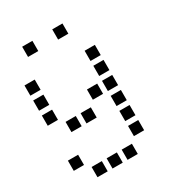

<svg xmlns="http://www.w3.org/2000/svg" viewBox="-204 -803 1008 1106"><g transform="rotate(-30 300.0 -250.0)"><path d="M117 -684Q116 -684 116 -684Q116 -684 116 -683V-617Q116 -616 116 -616Q116 -616 117 -616H183Q184 -616 184 -616Q184 -616 184 -617V-683Q184 -684 184 -684Q184 -684 183 -684ZM317 -684Q316 -684 316 -684Q316 -684 316 -683V-617Q316 -616 316 -616Q316 -616 317 -616H383Q384 -616 384 -616Q384 -616 384 -617V-683Q384 -684 384 -684Q384 -684 383 -684ZM17 -484Q16 -484 16 -484Q16 -484 16 -483V-417Q16 -416 16 -416Q16 -416 17 -416H83Q84 -416 84 -416Q84 -416 84 -417V-483Q84 -484 84 -484Q84 -484 83 -484ZM417 -484Q416 -484 416 -484Q416 -484 416 -483V-417Q416 -416 416 -416Q416 -416 417 -416H483Q484 -416 484 -416Q484 -416 484 -417V-483Q484 -484 484 -484Q484 -484 483 -484ZM17 -384Q16 -384 16 -384Q16 -384 16 -383V-317Q16 -316 16 -316Q16 -316 17 -316H83Q84 -316 84 -316Q84 -316 84 -317V-383Q84 -384 84 -384Q84 -384 83 -384ZM417 -384Q416 -384 416 -384Q416 -384 416 -383V-317Q416 -316 416 -316Q416 -316 417 -316H483Q484 -316 484 -316Q484 -316 484 -317V-383Q484 -384 484 -384Q484 -384 483 -384ZM17 -284Q16 -284 16 -284Q16 -284 16 -283V-217Q16 -216 16 -216Q16 -216 17 -216H83Q84 -216 84 -216Q84 -216 84 -217V-283Q84 -284 84 -284Q84 -284 83 -284ZM317 -284Q316 -284 316 -284Q316 -284 316 -283V-217Q316 -216 316 -216Q316 -216 317 -216H383Q384 -216 384 -216Q384 -216 384 -217V-283Q384 -284 384 -284Q384 -284 383 -284ZM417 -284Q416 -284 416 -284Q416 -284 416 -283V-217Q416 -216 416 -216Q416 -216 417 -216H483Q484 -216 484 -216Q484 -216 484 -217V-283Q484 -284 484 -284Q484 -284 483 -284ZM117 -184Q116 -184 116 -184Q116 -184 116 -183V-117Q116 -116 116 -116Q116 -116 117 -116H183Q184 -116 184 -116Q184 -116 184 -117V-183Q184 -184 184 -184Q184 -184 183 -184ZM217 -184Q216 -184 216 -184Q216 -184 216 -183V-117Q216 -116 216 -116Q216 -116 217 -116H283Q284 -116 284 -116Q284 -116 284 -117V-183Q284 -184 284 -184Q284 -184 283 -184ZM417 -184Q416 -184 416 -184Q416 -184 416 -183V-117Q416 -116 416 -116Q416 -116 417 -116H483Q484 -116 484 -116Q484 -116 484 -117V-183Q484 -184 484 -184Q484 -184 483 -184ZM417 -84Q416 -84 416 -84Q416 -84 416 -83V-17Q416 -16 416 -16Q416 -16 417 -16H483Q484 -16 484 -16Q484 -16 484 -17V-83Q484 -84 484 -84Q484 -84 483 -84ZM17 16Q16 16 16 16Q16 16 16 17V83Q16 84 16 84Q16 84 17 84H83Q84 84 84 84Q84 84 84 83V17Q84 16 84 16Q84 16 83 16ZM417 16Q416 16 416 16Q416 16 416 17V83Q416 84 416 84Q416 84 417 84H483Q484 84 484 84Q484 84 484 83V17Q484 16 484 16Q484 16 483 16ZM117 116Q116 116 116 116Q116 116 116 117V183Q116 184 116 184Q116 184 117 184H183Q184 184 184 184Q184 184 184 183V117Q184 116 184 116Q184 116 183 116ZM217 116Q216 116 216 116Q216 116 216 117V183Q216 184 216 184Q216 184 217 184H283Q284 184 284 184Q284 184 284 183V117Q284 116 284 116Q284 116 283 116ZM317 116Q316 116 316 116Q316 116 316 117V183Q316 184 316 184Q316 184 317 184H383Q384 184 384 184Q384 184 384 183V117Q384 116 384 116Q384 116 383 116Z"/></g></svg>

Font: Doto Black SemiBold
Style: Regular
Weight: 600
Monospace: yes
Version: Version 1.000